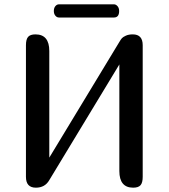

<svg xmlns="http://www.w3.org/2000/svg" viewBox="-20 -868 780 888"><path d="M253 -787Q243 -787 236 -795.5Q229 -804 229 -817Q229 -831 236 -839.5Q243 -848 253 -848H507Q516 -848 523.5 -839.5Q531 -831 531 -817Q531 -787 507 -787ZM594 -709Q640 -709 640 -659V-50Q640 -23 630 -11.5Q620 0 596 0Q532 0 532 -77V-570L208 -35Q188 0 146 0Q100 0 100 -50V-659Q100 -686 110 -697.5Q120 -709 144 -709Q208 -709 208 -632V-139L532 -674Q539 -686 544 -691.5Q549 -697 562 -703Q575 -709 594 -709Z"/></svg>

Font: Marmelad
Style: Regular
Weight: 400
Designer: Manvel Shmavonyan
Foundry: Cyreal
Version: Version 1.001;PS 001.001;hotconv 1.0.88;makeotf.lib2.5.64775